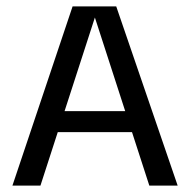

<svg xmlns="http://www.w3.org/2000/svg" viewBox="-20 -583 594 603"><path d="M19 0 208 -563H345L538 0H449L278 -528L107 0ZM134 -168 137 -234H417L421 -168Z"/></svg>

Font: Darker Grotesque SemiBold
Style: Regular
Weight: 600
Designer: Gabriel Lam
Foundry: TypeRant
Version: Version 1.000;gftools[0.9.28]